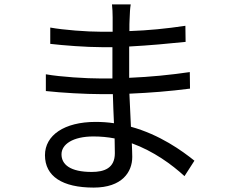

<svg xmlns="http://www.w3.org/2000/svg" viewBox="-20 -811 1040 871"><path d="M501 -116C501 -48 453 -31 396 -31C298 -31 259 -65 259 -111C259 -156 310 -192 404 -192C437 -192 469 -189 500 -183C500 -156 501 -133 501 -116ZM862 -82C806 -127 705 -200 574 -236C572 -283 569 -335 567 -386C661 -390 749 -397 842 -409L841 -484C752 -471 661 -462 566 -458V-469V-600C659 -605 744 -613 822 -621L821 -694C734 -681 653 -673 567 -670C567 -694 567 -713 568 -725C569 -754 570 -773 573 -791H488C490 -777 491 -748 491 -732V-667C474 -667 457 -667 440 -667C374 -667 268 -675 208 -686V-612C267 -605 372 -597 441 -597C458 -597 474 -597 490 -597V-469V-455C473 -455 455 -455 437 -455C372 -455 255 -462 188 -474V-398C259 -390 369 -384 437 -384C456 -384 474 -384 492 -384C493 -343 495 -296 497 -252C470 -256 443 -258 414 -258C271 -258 184 -197 184 -107C184 -11 263 40 405 40C534 40 580 -31 580 -99C580 -114 579 -136 578 -161C677 -125 759 -65 817 -12Z"/></svg>

Font: Noto Sans JP Regular
Style: Regular
Weight: 400
Designer: Ryoko NISHIZUKA (kana & ideographs); Paul D. Hunt (Latin, Greek & Cyrillic); Wenlong ZHANG (bopomofo); Sandoll Communica
Foundry: Adobe Systems Incorporated
Version: Version 1.004;PS 1.004;hotconv 1.0.82;makeotf.lib2.5.63406